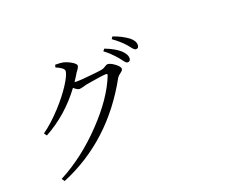

<svg xmlns="http://www.w3.org/2000/svg" viewBox="-125 -1046 1751 1361"><g transform="rotate(-20 750.0 -365.0)"><path d="M152.3 58.6 137.7 37.1Q321.3 -58.6 481.4 -227.5Q635.7 -389.6 694.3 -539.1Q700.2 -553.7 686.5 -553.7Q671.9 -553.7 613.3 -544.9Q560.5 -537.1 530.3 -531.2Q523.4 -529.3 509.8 -525.4Q484.4 -518.6 475.6 -518.6Q460 -518.6 433.6 -542Q313.5 -379.9 144.5 -288.1L129.9 -308.6Q202.1 -360.4 274.4 -439.5Q338.9 -509.8 382.8 -578.1Q425.8 -645.5 425.8 -673.8Q425.8 -695.3 366.2 -720.7L371.1 -739.3Q408.2 -739.3 429.7 -735.4Q459 -728.5 489.3 -710.9Q519.5 -692.4 519.5 -679.7Q519.5 -668.9 505.9 -649.4Q496.1 -637.7 491.2 -628.9Q489.3 -625 484.4 -617.2Q466.8 -588.9 458 -576.2Q464.8 -575.2 476.6 -575.2Q508.8 -575.2 581.1 -583Q645.5 -588.9 670.9 -593.8Q684.6 -596.7 700.2 -607.4Q712.9 -616.2 720.7 -616.2Q740.2 -616.2 772.5 -592.8Q805.7 -568.4 805.7 -550.8Q805.7 -540 786.1 -525.9Q766.6 -511.7 759.8 -500Q541 -102.5 152.3 58.6ZM859.4 -579.1Q848.6 -579.1 826.2 -610.4Q818.4 -620.1 814.5 -626Q769.5 -678.7 724.6 -711.9L737.3 -727.5Q811.5 -699.2 849.6 -664.1Q882.8 -631.8 882.8 -604.5Q882.8 -579.1 859.4 -579.1ZM947.3 -646.5Q935.5 -646.5 916 -672.9Q906.2 -685.5 899.4 -693.4Q864.3 -733.4 809.6 -772.5L821.3 -789.1Q883.8 -767.6 932.6 -732.4Q969.7 -703.1 969.7 -671.9Q969.7 -646.5 947.3 -646.5Z"/></g></svg>

Font: Bpmf Zihi Box R
Style: R
Weight: 400
Foundry: But Ko
Version: Version 1.320